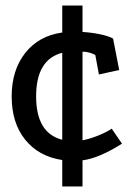

<svg xmlns="http://www.w3.org/2000/svg" viewBox="-20 -639 477 691"><path d="M323 -441Q317 -445 304 -449Q291 -453 277 -453V-134Q303 -139 333 -151Q363 -163 382 -176L419 -122Q380 -97 344 -81.5Q308 -66 277 -62V32H204V-63Q119 -76 70.5 -136.5Q22 -197 22 -292Q22 -386 70.5 -448Q119 -510 204 -522V-619H277V-524Q310 -522 341 -515.5Q372 -509 387 -500L409 -387L336 -371ZM204 -449Q110 -425 110 -292Q110 -160 204 -136Z"/></svg>

Font: Podkova Medium
Style: Regular
Weight: 500
Designer: Ilya Yudin
Foundry: Cyreal (www.cyreal.org)
Version: Version 2.103